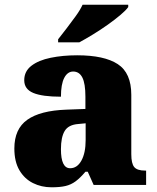

<svg xmlns="http://www.w3.org/2000/svg" viewBox="-20 -786 666 816"><path d="M199 10Q156 10 120 -8Q84 -26 62.5 -62.5Q41 -99 41 -155Q41 -238 96 -277Q151 -316 262 -320L343 -323V-375Q343 -431 330 -456.5Q317 -482 291 -482Q267 -482 253 -455Q239 -428 239 -375Q160 -375 121.5 -391Q83 -407 83 -445Q83 -483 113.5 -506.5Q144 -530 195.5 -540.5Q247 -551 308 -551Q423 -551 480.5 -513.5Q538 -476 538 -383V-131Q538 -91 550.5 -76Q563 -61 597 -61H601V0H378L353 -56H343Q321 -30 301.5 -15.5Q282 -1 258.5 4.5Q235 10 199 10ZM278 -71Q308 -71 326 -103.5Q344 -136 344 -191V-262L313 -259Q271 -256 255 -229.5Q239 -203 239 -152Q239 -71 278 -71ZM227 -619Q242 -638 262 -664Q282 -690 301.5 -717Q321 -744 331 -766H525V-756Q516 -743 492.5 -723Q469 -703 438 -681Q407 -659 375 -639.5Q343 -620 317 -606H227Z"/></svg>

Font: Noto Serif Tamil Black
Style: Regular
Weight: 900
Designer: Indian Type Foundry, Tom Grace, and the Monotype Design Team
Foundry: Monotype Imaging Inc.
Version: Version 2.004; ttfautohint (v1.8.4.7-5d5b)